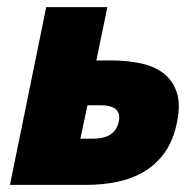

<svg xmlns="http://www.w3.org/2000/svg" viewBox="-20 -520 536 540"><path d="M8 0 110 -500H282L251 -350H293Q339 -350 377.5 -341.5Q416 -333 441.5 -312.5Q467 -292 477.5 -259Q488 -226 478 -177Q468 -126 444 -92Q420 -58 385.5 -37.5Q351 -17 309.5 -8.5Q268 0 222 0ZM206 -130H242Q304 -130 314 -178Q324 -224 262 -224H226Z"/></svg>

Font: mr_Source Sans Pro
Style: Italic
Weight: 900
Italic angle: -11°
Designer: Paul D. Hunt
Foundry: Adobe Systems Incorporated
Version: Version 1.076;July 10, 2024;FontCreator 11.5.0.2430 64-bit